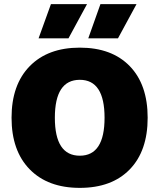

<svg xmlns="http://www.w3.org/2000/svg" viewBox="-20 -901 773 931"><path d="M227 -881H402L312 -715H167ZM467 -881H642L552 -715H408ZM124 -580Q212 -670 367 -670Q522 -670 609 -580.5Q696 -491 696 -330Q696 -169 609 -79.5Q522 10 367 10Q212 10 124 -80Q36 -170 36 -330Q36 -490 124 -580ZM367 -514Q246 -514 246 -330Q246 -146 367 -146Q487 -146 487 -330Q487 -514 367 -514Z"/></svg>

Font: Elaine Sans ExtraBold
Style: Regular
Weight: 800
Designer: Wei Huang
Foundry: Wei Huang
Version: Version 2.001;December 24, 2019;FontCreator 12.0.0.2547 64-b